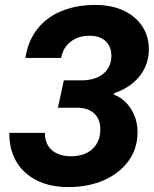

<svg xmlns="http://www.w3.org/2000/svg" viewBox="-20 -749 626 779"><path d="M258 10Q182 10 127.5 -18Q73 -46 45 -95.5Q17 -145 18 -210H162Q162 -178 175.5 -157Q189 -136 213 -125.5Q237 -115 267 -115Q323 -115 355 -144.5Q387 -174 387 -224Q387 -253 375 -273Q363 -293 341.5 -302.5Q320 -312 293 -312H215L239 -423H312Q348 -423 375 -435Q402 -447 417 -469.5Q432 -492 432 -523Q432 -547 421.5 -565.5Q411 -584 391.5 -594Q372 -604 343 -604Q310 -604 286 -592Q262 -580 247.5 -560.5Q233 -541 228 -514H83Q94 -584 132 -632Q170 -680 230.5 -704.5Q291 -729 366 -729Q432 -729 480.5 -706.5Q529 -684 556.5 -643.5Q584 -603 584 -548Q584 -509 568 -474.5Q552 -440 521 -413.5Q490 -387 444 -371L442 -365Q466 -357 488 -336Q510 -315 524 -283.5Q538 -252 538 -213Q538 -146 501.5 -96Q465 -46 402 -18Q339 10 258 10Z"/></svg>

Font: Mona Sans ExtraLight
Style: Bold Italic
Weight: 700
Italic angle: -11.6951°
Version: Version 2.000